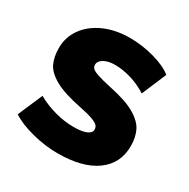

<svg xmlns="http://www.w3.org/2000/svg" viewBox="-163 -863 1004 1022"><g transform="rotate(30 339.0 -352.5)"><path d="M35 -64 100 -215Q151 -186 210.5 -170Q270 -154 324 -154Q376 -154 403 -165.5Q430 -177 430 -197Q430 -211 422 -221Q414 -231 386.5 -241.5Q359 -252 305 -263Q198 -284 142 -315Q86 -346 67 -385Q48 -424 48 -480Q48 -546 86 -599.5Q124 -653 193 -684Q262 -715 351 -715Q427 -715 501.5 -694Q576 -673 615 -641L551 -490Q504 -520 452.5 -535.5Q401 -551 352 -551Q311 -551 285 -536Q259 -521 259 -498Q259 -486 267 -477Q275 -468 303.5 -458Q332 -448 392 -435Q494 -414 548.5 -382Q603 -350 622 -310.5Q641 -271 641 -218Q641 -111 557.5 -50.5Q474 10 321 10Q244 10 163.5 -11Q83 -32 35 -64Z"/></g></svg>

Font: Nunito Sans Heavy
Style: Regular
Weight: 400
Designer: Vernon Adams
Foundry: Vernon Adams
Version: Version 2.500